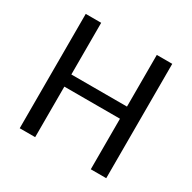

<svg xmlns="http://www.w3.org/2000/svg" viewBox="-144 -785 931 930"><g transform="rotate(30 321.0 -320.0)"><path d="M563 -639.6V0H476.6V-282.7H165.5V0H79.1V-639.6H165.5V-350.6H476.6V-639.6Z"/></g></svg>

Font: Yantramanav
Style: Regular
Weight: 400
Version: Version 1.000;PS 1.0;hotconv 1.0.72;makeotf.lib2.5.5900; ttf